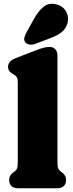

<svg xmlns="http://www.w3.org/2000/svg" viewBox="-20 -1006 392 1026"><path d="M287 -710V-142Q287 -116.5 290.8 -107Q294.5 -97.5 301 -92L308 -87Q320 -79 326.5 -68.5Q333 -58 333 -43Q333 -23 320.5 -11.5Q308 0 286 0H76Q54.5 0 41.8 -11.5Q29 -23 29 -43Q29 -58 35.5 -68.5Q42 -79 54 -87L61 -92Q68 -97.5 71.5 -107Q75 -116.5 75 -142V-563Q75 -585.5 69.5 -593.8Q64 -602 55 -607L48 -611Q37 -617.5 30 -626.2Q23 -635 23 -649Q23 -679.5 63 -695L169 -736Q194.5 -746 211 -750.5Q227.5 -755 246 -755Q265 -755 276 -742.2Q287 -729.5 287 -710ZM161 -904Q184.5 -946.5 213 -969.8Q241.5 -993 282.5 -982.5Q318 -973 333.5 -943.8Q349 -914.5 341 -884Q333 -854.5 311.8 -836Q290.5 -817.5 247.5 -801.5L168 -771.5Q154 -766 139 -767.8Q124 -769.5 115.5 -779.5Q107 -791 110 -804Q113 -817 120.5 -831Z"/></svg>

Font: Fraunces 9pt SuperSoft Black
Style: Regular
Weight: 900
Version: Version 1.000;[b76b70a41]